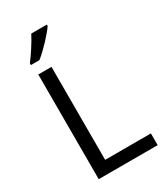

<svg xmlns="http://www.w3.org/2000/svg" viewBox="-228 -1039 980 1134"><g transform="rotate(-30 262.0 -472.0)"><path d="M288 -934V-944H182C159 -899 116 -833 87 -796V-784H145C192 -820 263 -897 288 -934ZM97 0H499V-80H187V-714H97Z"/></g></svg>

Font: Noto Sans Psalter Pahlavi
Style: Regular
Weight: 400
Designer: Monotype Design Team
Foundry: Monotype Imaging Inc.
Version: Version 2.002